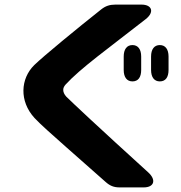

<svg xmlns="http://www.w3.org/2000/svg" viewBox="-20 -744 788 835"><path d="M675 -390C700 -390 713 -408 713 -440V-498C713 -530 699 -548 675 -548C651 -548 637 -530 637 -498V-440C637 -408 651 -390 675 -390ZM129 -461C69 -402 63 -304 130 -231C154 -205 208 -157 268 -104L439 47C458 64 475 71 500 71H605C650 71 661 39 625 6C408 -191 293 -299 268 -324C259 -334 255 -344 255 -353C255 -362 259 -369 265 -376C330 -447 449 -532 614 -661C652 -691 642 -724 595 -724H482C457 -724 439 -718 420 -703C315 -620 168 -499 129 -461ZM518 -440C518 -408 532 -390 556 -390C581 -390 594 -408 594 -440V-498C594 -530 580 -548 556 -548C532 -548 518 -530 518 -498Z"/></svg>

Font: コーポレート・ロゴ（ラウンド）ver3 Bold
Style: Regular
Weight: 700
Designer: [KANA_main] LOGOTYPE.JP [Source Han Sans] Ryoko NISHIZUKA 西塚涼子 (kana, bopomofo & ideographs); Paul D. Hunt (Latin, Greek
Version: Version 12.001;FEAKit 1.0